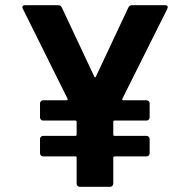

<svg xmlns="http://www.w3.org/2000/svg" viewBox="-20 -720 726 739"><path d="M624 -686 451 -340Q450 -337 451 -335.5Q452 -334 455 -334H544Q549 -334 552.5 -330.5Q556 -327 556 -322V-268Q556 -263 552.5 -259.5Q549 -256 544 -256H421Q416 -256 416 -251V-202Q416 -197 421 -197H544Q549 -197 552.5 -193.5Q556 -190 556 -185V-130Q556 -125 552.5 -121.5Q549 -118 544 -118H421Q416 -118 416 -113V-13Q416 -8 412.5 -4.5Q409 -1 404 -1H287Q282 -1 278.5 -4.5Q275 -8 275 -13V-113Q275 -118 270 -118H146Q141 -118 137.5 -121.5Q134 -125 134 -130V-185Q134 -190 137.5 -193.5Q141 -197 146 -197H270Q275 -197 275 -202V-251Q275 -256 270 -256H146Q141 -256 137.5 -259.5Q134 -263 134 -268V-322Q134 -327 137.5 -330.5Q141 -334 146 -334H236Q239 -334 240 -335.5Q241 -337 240 -340L68 -686Q66 -690 66 -692Q66 -700 77 -700H204Q214 -700 218 -691L343 -425Q346 -419 349 -425L474 -691Q478 -700 488 -700H615Q622 -700 624.5 -696.5Q627 -693 624 -686Z"/></svg>

Font: UMi
Style: Bold
Weight: 700
Designer: Peter Middis
Foundry: We Are UMi
Version: Version 1.0